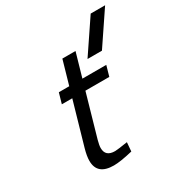

<svg xmlns="http://www.w3.org/2000/svg" viewBox="-175 -875 960 1013"><g transform="rotate(-30 304.5 -368.5)"><path d="M521 -745.6H608.9L474.6 -546.4H386.7ZM272.9 -614.7H353L311.5 -470.2H457L439 -407.2H293.5L219.7 -149.4Q211.9 -120.6 211.9 -104.5Q211.9 -52.7 270 -52.7Q284.2 -52.7 347.2 -62.5L342.8 -8.3Q267.6 9.8 227.1 9.8Q126.5 9.8 126.5 -75.7Q126.5 -105 138.7 -147.5L213.4 -407.2H149.9L168 -470.2H231.4Z"/></g></svg>

Font: Cantarell
Style: Italic
Weight: 400
Italic angle: -16°
Designer: Dave Crossland
Version: Version 1.004